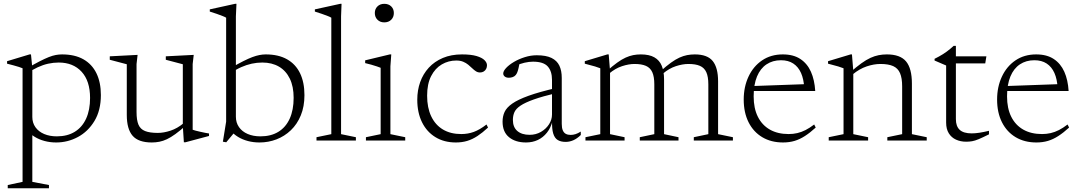

<svg xmlns="http://www.w3.org/2000/svg" viewBox="-20 -735 5649 1004"><path d="M451 -223Q451 -311.5 406.8 -359.8Q362.5 -408 287 -408Q259.5 -408 232.2 -402Q205 -396 177.2 -383.2Q149.5 -370.5 120.5 -350.5V-377Q159 -400 187 -414.2Q215 -428.5 235.2 -436.5Q255.5 -444.5 272 -447.5Q288.5 -450.5 304.5 -450.5Q371 -450.5 416 -425Q461 -399.5 484.2 -352Q507.5 -304.5 507.5 -238Q507.5 -158 474 -102.5Q440.5 -47 387.2 -18.5Q334 10 274 10Q241.5 10 212.8 2.2Q184 -5.5 161 -19.8Q138 -34 122 -53.5H149V216L236 232.5V249.5H20.5V232.5L98 216V-378Q91.5 -381 79.5 -384.8Q67.5 -388.5 51.5 -393Q35.5 -397.5 17 -402V-415L134.5 -450.5H142L149 -380V-123.5Q149 -92.5 165.5 -69.5Q182 -46.5 211 -34.2Q240 -22 277 -22Q332.5 -22 371.2 -46Q410 -70 430.5 -115Q451 -160 451 -223Z M694 -149Q694 -107 704 -83.2Q714 -59.5 738.5 -49.8Q763 -40 805.5 -40Q836 -40 871.8 -51.8Q907.5 -63.5 941 -91.5L952.5 -79.5Q921.5 -51.5 897.2 -34Q873 -16.5 852.8 -7Q832.5 2.5 813.5 6.2Q794.5 10 773.5 10Q704 10 673.5 -25Q643 -60 643 -134V-399L554 -422.5V-440.5L699.5 -448L694 -400ZM941.5 9 936 -75.5V-399L847 -422.5V-440.5L993 -448L987.5 -400V-56.5Q992 -54.5 1002.8 -51.8Q1013.5 -49 1027 -46Q1040.5 -43 1052.8 -40.5Q1065 -38 1073 -37V-24L949.5 9Z M1185.5 -52.5 1215.5 -54 1163 9 1145.5 6 1162.5 -99V-642.5Q1156 -646.5 1143.2 -651.5Q1130.5 -656.5 1113.5 -662.5Q1096.5 -668.5 1077 -674.5V-686L1209 -715H1216.5L1213.5 -649.5V-124.5Q1213.5 -93.5 1229.8 -70.2Q1246 -47 1275 -34.5Q1304 -22 1342 -22Q1397 -22 1435.8 -45.8Q1474.5 -69.5 1495 -114.8Q1515.5 -160 1515.5 -223.5Q1515.5 -282.5 1495.5 -323.8Q1475.5 -365 1438.8 -386.5Q1402 -408 1351.5 -408Q1323.5 -408 1296.2 -402Q1269 -396 1241.2 -383.8Q1213.5 -371.5 1185 -351.5V-378.5Q1224 -401 1251.8 -415Q1279.5 -429 1299.8 -436.5Q1320 -444 1336.8 -447.2Q1353.5 -450.5 1369.5 -450.5Q1436 -450.5 1481 -425Q1526 -399.5 1549 -352Q1572 -304.5 1572 -237.5Q1572 -178 1553 -131.8Q1534 -85.5 1501 -54Q1468 -22.5 1425.8 -6.2Q1383.5 10 1337 10Q1305 10 1276.5 2.5Q1248 -5 1225 -19Q1202 -33 1185.5 -52.5Z M1763.5 -33.5 1841 -17.5V0H1635V-17.5L1712.5 -33.5V-642.5Q1706 -646.5 1693.2 -651.5Q1680.5 -656.5 1663.2 -662.5Q1646 -668.5 1626.5 -674.5V-686L1759 -715H1766L1763.5 -649.5Z M1989.5 -618Q1967.5 -618 1953.8 -631.8Q1940 -645.5 1940 -667Q1940 -688 1953.8 -701.5Q1967.5 -715 1989.5 -715Q2012 -715 2025.8 -701.5Q2039.5 -688 2039.5 -667Q2039.5 -645.5 2025.8 -631.8Q2012 -618 1989.5 -618ZM2026 -450.5 2021.5 -388V-33.5L2099 -17.5V0H1893.5V-17.5L1970.5 -33.5V-380.5Q1965 -383 1951.5 -387.5Q1938 -392 1921.5 -396.8Q1905 -401.5 1889.5 -405V-419.5L2018.5 -450.5Z M2396 -450.5Q2443 -450.5 2471.8 -442Q2500.5 -433.5 2513.5 -420.5Q2526.5 -407.5 2526.5 -394Q2526.5 -383 2522 -374.5Q2517.5 -366 2509.2 -361Q2501 -356 2490 -356Q2478.5 -356 2468.8 -362.2Q2459 -368.5 2449.5 -377.8Q2440 -387 2428.5 -396.5Q2417 -406 2402 -412.2Q2387 -418.5 2366 -418.5Q2325 -418.5 2290.2 -398.2Q2255.5 -378 2234.5 -337.2Q2213.5 -296.5 2213.5 -234.5Q2213.5 -171.5 2235 -126.5Q2256.5 -81.5 2296.2 -57.8Q2336 -34 2392 -34Q2426.5 -34 2457.5 -45.2Q2488.5 -56.5 2524 -84L2532 -68Q2503 -41 2476.8 -23.8Q2450.5 -6.5 2423.2 1.8Q2396 10 2363.5 10Q2302.5 10 2257 -17.8Q2211.5 -45.5 2186.8 -95.8Q2162 -146 2162 -213.5Q2162 -263 2177.2 -305.8Q2192.5 -348.5 2222.2 -381Q2252 -413.5 2295.8 -432Q2339.5 -450.5 2396 -450.5Z M2891.5 -275.5 2892 -249Q2816.5 -231 2771 -214.8Q2725.5 -198.5 2701.8 -182.5Q2678 -166.5 2670 -148.5Q2662 -130.5 2662 -108Q2662 -70 2685.2 -50Q2708.5 -30 2749.5 -30Q2782 -30 2808.5 -45.2Q2835 -60.5 2850.8 -84.8Q2866.5 -109 2866.5 -136V-317Q2866.5 -363 2844 -387.8Q2821.5 -412.5 2767 -412.5Q2746.5 -412.5 2722.5 -407Q2698.5 -401.5 2669.5 -388.5L2697.5 -407.5Q2694.5 -393 2691.8 -380.2Q2689 -367.5 2685.5 -358.2Q2682 -349 2677 -343Q2671 -335.5 2661.2 -332Q2651.5 -328.5 2641 -328.5Q2627 -328.5 2619.2 -335Q2611.5 -341.5 2611.5 -350.5Q2611.5 -363.5 2627 -380Q2642.5 -396.5 2668 -411.5Q2693.5 -426.5 2724.5 -436.2Q2755.5 -446 2786.5 -446Q2835.5 -446 2864 -432Q2892.5 -418 2905 -391.8Q2917.5 -365.5 2917.5 -328V-87.5Q2917.5 -66.5 2922.8 -53.8Q2928 -41 2938.5 -35.2Q2949 -29.5 2964 -29.5Q2976.5 -29.5 2989.2 -33.5Q3002 -37.5 3017 -47V-29Q2997.5 -10 2977.8 -1.5Q2958 7 2938 7Q2912.5 7 2896.2 -3Q2880 -13 2872.8 -37.2Q2865.5 -61.5 2867 -103L2870 -105Q2860.5 -67 2840.2 -41.5Q2820 -16 2792.2 -3Q2764.5 10 2730.5 10Q2675.5 10 2641.8 -17.5Q2608 -45 2608 -99Q2608 -126.5 2618.5 -149.5Q2629 -172.5 2658.5 -193.2Q2688 -214 2744 -234.2Q2800 -254.5 2891.5 -275.5Z M3170 -364V-33.5L3246 -17.5V0H3041.5V-17.5L3119 -33.5V-378Q3111 -381.5 3091.5 -387.5Q3072 -393.5 3038 -402V-415L3156 -450.5H3163ZM3452.5 -319.5V-33.5L3528 -17.5V0H3325.5V-17.5L3401.5 -33.5V-294Q3401.5 -334 3391 -357.2Q3380.5 -380.5 3357.8 -390.5Q3335 -400.5 3298 -400.5Q3268 -400.5 3232.8 -389Q3197.5 -377.5 3165 -350L3152.5 -362.5Q3183 -390 3207 -407.2Q3231 -424.5 3251.5 -433.8Q3272 -443 3291.2 -446.8Q3310.5 -450.5 3331 -450.5Q3375 -450.5 3401.8 -435.2Q3428.5 -420 3440.5 -390.8Q3452.5 -361.5 3452.5 -319.5ZM3735 -309.5V-33.5L3812.5 -17.5V0H3608V-17.5L3684 -33.5V-293.5Q3684 -334 3673.5 -357.2Q3663 -380.5 3640.2 -390.5Q3617.5 -400.5 3580 -400.5Q3549.5 -400.5 3514.2 -389Q3479 -377.5 3446.5 -350L3433.5 -362Q3464.5 -390 3488.5 -407.2Q3512.5 -424.5 3533 -433.8Q3553.5 -443 3573 -446.8Q3592.5 -450.5 3613 -450.5Q3679 -450.5 3707 -415.8Q3735 -381 3735 -309.5Z M4073.5 -450.5Q4129 -450.5 4165.2 -426.5Q4201.5 -402.5 4220.5 -359.8Q4239.5 -317 4243 -259H3914L3913.5 -285L4207 -295.5L4185.5 -275.5Q4183 -321 4168.8 -353.2Q4154.5 -385.5 4128.2 -402.8Q4102 -420 4064 -420Q4020.5 -420 3988.2 -398.5Q3956 -377 3938.5 -335Q3921 -293 3921 -231Q3921 -168.5 3943 -124.5Q3965 -80.5 4006 -57.2Q4047 -34 4104 -34Q4127.5 -34 4149.2 -39Q4171 -44 4192.5 -55Q4214 -66 4237.5 -84L4245.5 -68Q4216 -41 4189.2 -23.8Q4162.5 -6.5 4134.8 1.8Q4107 10 4074.5 10Q4012.5 10 3966.2 -17.5Q3920 -45 3894.5 -95.5Q3869 -146 3869 -214.5Q3869 -280.5 3894 -334.2Q3919 -388 3965 -419.2Q4011 -450.5 4073.5 -450.5Z M4442 -364V-33.5L4519.5 -17.5V0H4313.5V-17.5L4391 -33.5V-378Q4383 -381.5 4363.5 -387.5Q4344 -393.5 4310 -402V-415L4428 -450.5H4435ZM4620 -17.5 4697.5 -33.5V-283.5Q4697.5 -326.5 4686.5 -352.2Q4675.5 -378 4650.8 -389.2Q4626 -400.5 4584 -400.5Q4550 -400.5 4512 -387.8Q4474 -375 4438.5 -345.5L4424.5 -355.5Q4458 -385 4484 -403.8Q4510 -422.5 4532 -432.5Q4554 -442.5 4574.8 -446.5Q4595.5 -450.5 4617.5 -450.5Q4687.5 -450.5 4718 -413.8Q4748.5 -377 4748.5 -298V-33.5L4826 -17.5V0H4620Z M4978.5 -112Q4978.5 -74.5 4998.5 -56Q5018.5 -37.5 5061.5 -37.5Q5079.5 -37.5 5102 -41Q5124.5 -44.5 5151.5 -51V-32.5Q5118.5 -16 5098.2 -7.5Q5078 1 5063.2 3.5Q5048.5 6 5032 6Q5003 6 4979.2 -4.8Q4955.5 -15.5 4941.5 -37.8Q4927.5 -60 4927.5 -94V-392.5L4867 -418.5V-427.5Q4879 -433.5 4890 -439.5Q4901 -445.5 4911.2 -452Q4921.5 -458.5 4931 -465.5Q4940.5 -472.5 4949.2 -479.8Q4958 -487 4966.5 -495H4978.5V-424.5ZM4950.5 -403.5 4951 -440.5H5138L5132 -403.5Z M5398.5 -450.5Q5454 -450.5 5490.2 -426.5Q5526.5 -402.5 5545.5 -359.8Q5564.5 -317 5568 -259H5239L5238.5 -285L5532 -295.5L5510.5 -275.5Q5508 -321 5493.8 -353.2Q5479.5 -385.5 5453.2 -402.8Q5427 -420 5389 -420Q5345.5 -420 5313.2 -398.5Q5281 -377 5263.5 -335Q5246 -293 5246 -231Q5246 -168.5 5268 -124.5Q5290 -80.5 5331 -57.2Q5372 -34 5429 -34Q5452.5 -34 5474.2 -39Q5496 -44 5517.5 -55Q5539 -66 5562.5 -84L5570.5 -68Q5541 -41 5514.2 -23.8Q5487.5 -6.5 5459.8 1.8Q5432 10 5399.5 10Q5337.5 10 5291.2 -17.5Q5245 -45 5219.5 -95.5Q5194 -146 5194 -214.5Q5194 -280.5 5219 -334.2Q5244 -388 5290 -419.2Q5336 -450.5 5398.5 -450.5Z"/></svg>

Font: Newsreader 16pt Light
Style: Regular
Weight: 300
Designer: Hugues Gentile
Foundry: Production Type
Version: Version 1.003